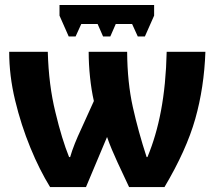

<svg xmlns="http://www.w3.org/2000/svg" viewBox="-20 -755 877 775"><path d="M652.8 -545.9C648.9 -367.7 621.6 -232.9 575.2 -121.1H571.8C549.3 -189.9 530.8 -257.3 516.1 -323.2C501.5 -389.2 493.7 -463.4 493.2 -545.9H337.9C337.9 -479.5 345.7 -404.3 358.9 -347.2L307.1 -232.9C289.6 -195.8 272.5 -154.3 263.2 -121.1H258.8C239.7 -168.5 221.2 -228.5 203.6 -302.2C185.5 -375.5 175.3 -456.5 172.9 -545.9H17.1C17.1 -481.9 24.9 -417 41 -350.1C57.1 -283.2 77.6 -219.7 102.5 -159.2C127.4 -98.1 154.3 -45.4 182.1 0H327.1L412.1 -202.1C435.1 -135.3 471.7 -64 501 0H644C702.6 -98.6 744.1 -190.4 768.1 -274.9C792 -359.4 805.7 -449.7 809.1 -545.9ZM220.2 -734.9V-691.9L257.3 -607.9H285.2L308.1 -658.2H374L396 -607.9H425.3L447.3 -658.2H513.2L536.1 -607.9H564.9L602.1 -691.9V-734.9Z"/></svg>

Font: Avrile Sans
Style: Bold
Weight: 700
Designer: Monotype Design Team, Google (font), Stefan Peev (BGR Cyrillic), Cristiano Sobral (main changes)
Foundry: The Avrile Sans Project Authors
Version: Version 3.110